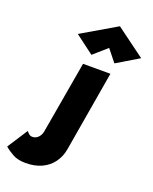

<svg xmlns="http://www.w3.org/2000/svg" viewBox="-351 -859 961 1206"><g transform="rotate(20 129.5 -256.0)"><path d="M-83 55 -171 191Q-147 212 -113.5 230.5Q-80 249 -28 249Q33 249 78.5 228Q124 207 152.5 168.5Q181 130 190 80L282 -460H99L15 24Q12 39 4 52Q-4 65 -16.5 72.5Q-29 80 -44 80Q-57 80 -66 72.5Q-75 65 -83 55ZM219 -610 283 -530 430 -618 236 -761 4 -625 129 -531Z"/></g></svg>

Font: Jost Black
Style: Italic
Weight: 900
Italic angle: -5°
Version: Version 3.710